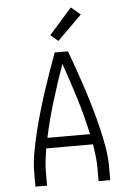

<svg xmlns="http://www.w3.org/2000/svg" viewBox="-63 -1023 726 1069"><g transform="rotate(-5 300.0 -488.5)"><path d="M91 0V-74Q91 -131 101 -187.5Q111 -244 124.5 -299.5Q138 -355 154 -410Q170 -465 187.5 -519Q205 -573 224 -627Q243 -681 263 -735H337Q357 -681 376 -627Q395 -573 412.5 -519Q430 -465 446 -410Q462 -355 475.5 -299.5Q489 -244 499 -187.5Q509 -131 509 -74V0H444V-74Q444 -107 440 -140.5Q436 -174 431 -207H169Q164 -174 160 -140.5Q156 -107 156 -74V0ZM419 -265Q397 -368 366 -468.5Q335 -569 300 -668Q265 -569 234 -468.5Q203 -368 181 -265ZM289 -797 247 -833 374 -977 426 -933Z"/></g></svg>

Font: Iosevka Curly Light Extended
Style: Regular
Weight: 300
Width: 7
Monospace: yes
Designer: Belleve Invis
Foundry: Belleve Invis
Version: Version 11.1.0; ttfautohint (v1.8.3)